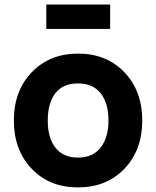

<svg xmlns="http://www.w3.org/2000/svg" viewBox="-20 -816 693 852"><path d="M185.5 -795.9H468.8V-687.5H185.5ZM326.2 15.6Q199.2 15.6 120.4 -67.4Q41.5 -150.4 41.5 -281.2Q41.5 -413.1 121.1 -495.6Q200.7 -578.1 326.2 -578.1Q453.1 -578.1 532.2 -495.1Q611.3 -412.1 611.3 -281.2Q611.3 -149.9 532 -67.1Q452.6 15.6 326.2 15.6ZM461.4 -281.2Q461.4 -357.9 426.8 -401.9Q392.1 -445.8 326.2 -445.8Q258.8 -445.8 225.3 -401.9Q191.9 -357.9 191.9 -281.2Q191.9 -204.1 226.3 -160.4Q260.7 -116.7 326.2 -116.7Q392.1 -116.7 426.8 -161.4Q461.4 -206.1 461.4 -281.2Z"/></svg>

Font: Manrope3 ExtraBold
Style: Bold
Weight: 800
Width: 4
Designer: Mikhail Sharanda
Foundry: Mikhail Sharanda
Version: Version 3.000;PS 003.000;hotconv 1.0.88;makeotf.lib2.5.64775